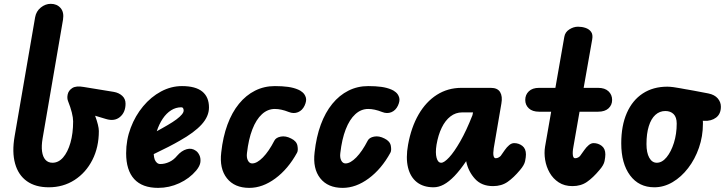

<svg xmlns="http://www.w3.org/2000/svg" viewBox="-20 -948 3692 978"><path d="M228.5 6Q160.5 6 116.8 -25.2Q73 -56.5 56.8 -115Q40.5 -173.5 54.5 -254L159 -860.5Q164.5 -891 188 -909.8Q211.5 -928.5 238.5 -928.5Q270 -928.5 288.5 -907.2Q307 -886 301 -848L197 -243Q190.5 -204.5 194.2 -176.8Q198 -149 211.5 -134Q225 -119 247.5 -119Q278 -119 301.5 -146Q325 -173 338.8 -220.8Q352.5 -268.5 352.5 -330Q352.5 -348 345.8 -375Q339 -402 327 -432Q320.5 -447.5 324.8 -467.2Q329 -487 348.2 -499.5Q367.5 -512 406.5 -505L559.5 -480Q585.5 -475.5 602.5 -460Q619.5 -444.5 619.5 -420Q619.5 -376 591.2 -352.2Q563 -328.5 519.5 -342L464.5 -358.5Q473.5 -334 478.5 -314Q483.5 -294 483.5 -280.5Q483.5 -198 450.5 -133.2Q417.5 -68.5 359.8 -31.2Q302 6 228.5 6Z M785.5 9Q704.5 9 663.5 -36Q622.5 -81 622.5 -167.5Q622.5 -235.5 645.8 -297Q669 -358.5 709 -406.5Q749 -454.5 800.2 -482Q851.5 -509.5 907 -509.5Q976 -509.5 1010.2 -481.8Q1044.5 -454 1044.5 -400.5Q1044.5 -378 1035.2 -356.5Q1026 -335 1007.2 -314.2Q988.5 -293.5 960.5 -272.8Q932.5 -252 895 -231Q872 -217.5 837.5 -199.8Q803 -182 763 -163Q763.5 -154.5 764.8 -147.8Q766 -141 768 -135.5Q772 -125.5 779.2 -119Q786.5 -112.5 796.5 -112.5Q819.5 -112.5 842.2 -123Q865 -133.5 882 -154.5Q904.5 -180.5 930.8 -188Q957 -195.5 978.5 -179.5Q989 -172 996 -157Q1003 -142 1000.8 -122.2Q998.5 -102.5 979.5 -79.5Q945 -38.5 893.5 -14.8Q842 9 785.5 9ZM778.5 -279.5Q792.5 -287 806 -294.8Q819.5 -302.5 833.5 -310.5Q861 -326.5 879 -340Q897 -353.5 906.2 -364.8Q915.5 -376 915.5 -385Q915.5 -391.5 912.8 -396.5Q910 -401.5 903.5 -401.5Q875.5 -401.5 851.5 -386.2Q827.5 -371 809 -343.5Q790.5 -316 778.5 -279.5Z M1250 9Q1174.5 9 1135.8 -40Q1097 -89 1107 -172Q1115.5 -250.5 1138.5 -313Q1161.5 -375.5 1197.2 -419.2Q1233 -463 1279.2 -486.2Q1325.5 -509.5 1380 -509.5Q1418 -509.5 1447 -505.5Q1476 -501.5 1499 -491.5Q1508.5 -488 1520.5 -478.2Q1532.5 -468.5 1537.8 -451.8Q1543 -435 1531.5 -410Q1520 -385.5 1498 -376.5Q1476 -367.5 1451 -377.5Q1431 -385.5 1413.5 -389.2Q1396 -393 1380 -393Q1343.5 -393 1314.2 -366.2Q1285 -339.5 1265.5 -289.2Q1246 -239 1238 -168.5Q1235 -145.5 1242.8 -130.5Q1250.5 -115.5 1264.5 -115.5Q1289 -115.5 1319.2 -146.2Q1349.5 -177 1377.5 -231.5Q1385.5 -247.5 1410.2 -252.2Q1435 -257 1463 -242.5Q1491 -229 1495.2 -205.2Q1499.5 -181.5 1493 -170Q1447.5 -87 1382.5 -39Q1317.5 9 1250 9Z M1725.5 9Q1650 9 1611.2 -40Q1572.5 -89 1582.5 -172Q1591 -250.5 1614 -313Q1637 -375.5 1672.8 -419.2Q1708.5 -463 1754.8 -486.2Q1801 -509.5 1855.5 -509.5Q1893.5 -509.5 1922.5 -505.5Q1951.5 -501.5 1974.5 -491.5Q1984 -488 1996 -478.2Q2008 -468.5 2013.2 -451.8Q2018.5 -435 2007 -410Q1995.5 -385.5 1973.5 -376.5Q1951.5 -367.5 1926.5 -377.5Q1906.5 -385.5 1889 -389.2Q1871.5 -393 1855.5 -393Q1819 -393 1789.8 -366.2Q1760.5 -339.5 1741 -289.2Q1721.5 -239 1713.5 -168.5Q1710.5 -145.5 1718.2 -130.5Q1726 -115.5 1740 -115.5Q1764.5 -115.5 1794.8 -146.2Q1825 -177 1853 -231.5Q1861 -247.5 1885.8 -252.2Q1910.5 -257 1938.5 -242.5Q1966.5 -229 1970.8 -205.2Q1975 -181.5 1968.5 -170Q1923 -87 1858 -39Q1793 9 1725.5 9Z M2188.5 6Q2136.5 6 2103.2 -20.2Q2070 -46.5 2058.2 -95.2Q2046.5 -144 2058.5 -210.5Q2074.5 -299.5 2112 -364.5Q2149.5 -429.5 2205.2 -465Q2261 -500.5 2330.5 -500.5H2480Q2514.5 -500.5 2527.5 -478.8Q2540.5 -457 2534 -421L2495 -193Q2493 -179.5 2492.8 -170Q2492.5 -160.5 2494 -154.2Q2495.5 -148 2498.2 -145Q2501 -142 2505 -142Q2513 -142 2520 -146Q2527 -150 2530.5 -154L2551.5 -184Q2561.5 -198.5 2573.8 -208.8Q2586 -219 2599 -219Q2622.5 -219 2640.8 -204.8Q2659 -190.5 2659 -161.5Q2659 -148 2654.8 -127.5Q2650.5 -107 2629 -82Q2596.5 -43 2565.5 -21.5Q2534.5 0 2491.5 0Q2433 0 2399.5 -37Q2366 -74 2355.5 -122.5L2354.5 -127Q2323 -80.5 2294.8 -51.2Q2266.5 -22 2240.5 -8Q2214.5 6 2188.5 6ZM2227.5 -119Q2242.5 -119 2268 -146.5Q2293.5 -174 2324.5 -228Q2355.5 -282 2386.5 -361L2389.5 -375.5H2334.5Q2301 -375.5 2274.5 -355Q2248 -334.5 2230 -297.5Q2212 -260.5 2203.5 -210.5Q2197 -169.5 2203.8 -144.2Q2210.5 -119 2227.5 -119Z M2896 0Q2855 0 2826 -19Q2797 -38 2779.8 -68.2Q2762.5 -98.5 2756.8 -133.8Q2751 -169 2756.5 -201.5L2787.5 -379H2726Q2692 -379 2673.8 -396Q2655.5 -413 2655.5 -439Q2655.5 -465.5 2673.8 -483Q2692 -500.5 2726 -500.5H2809L2854.5 -760.5Q2858.5 -784.5 2880 -798.2Q2901.5 -812 2924.5 -812Q2944 -812 2962.2 -806Q2980.5 -800 2990.8 -786Q3001 -772 2996.5 -747L2953 -500.5H3026.5Q3061 -500.5 3079.5 -483Q3098 -465.5 3098 -439Q3098 -413 3079.5 -396Q3061 -379 3026.5 -379H2932L2901 -201.5Q2898 -186 2897.5 -174.8Q2897 -163.5 2898.2 -156.2Q2899.5 -149 2902.2 -145.5Q2905 -142 2909.5 -142Q2918 -142 2925 -146Q2932 -150 2935 -154L2956.5 -184Q2966.5 -198.5 2978.8 -208.8Q2991 -219 3003.5 -219Q3027 -219 3045.2 -204.8Q3063.5 -190.5 3063.5 -161.5Q3063.5 -148 3059.5 -127.5Q3055.5 -107 3033.5 -82Q3001 -43 2970 -21.5Q2939 0 2896 0Z M3313 6Q3234.5 6 3189.5 -54.5Q3144.5 -115 3144.5 -218Q3144.5 -308 3173 -372.8Q3201.5 -437.5 3254.2 -472Q3307 -506.5 3379 -506.5Q3392.5 -506.5 3411 -504Q3429.5 -501.5 3446.8 -498.2Q3464 -495 3472 -493.5Q3475 -493 3482.5 -491.8Q3490 -490.5 3513.8 -486.2Q3537.5 -482 3588.5 -472Q3620 -465.5 3636 -446.8Q3652 -428 3652 -404.5Q3652 -367.5 3627.5 -349Q3603 -330.5 3566 -332.5L3560 -333Q3560.5 -329.5 3560.5 -325.5Q3560.5 -321.5 3560.5 -317.5Q3560.5 -253.5 3540.2 -195.2Q3520 -137 3485.2 -91.8Q3450.5 -46.5 3406 -20.2Q3361.5 6 3313 6ZM3325.5 -119Q3352.5 -119 3375.5 -147Q3398.5 -175 3412.8 -220.5Q3427 -266 3427 -318.5Q3427 -351 3411.2 -366.8Q3395.5 -382.5 3369 -382.5Q3340 -382.5 3318.2 -362.8Q3296.5 -343 3284.8 -305.2Q3273 -267.5 3273 -214Q3273 -170 3287.2 -144.5Q3301.5 -119 3325.5 -119Z"/></svg>

Font: Edu AU VIC WA NT Pre
Style: Bold
Weight: 700
Designer: Tina and Corey Anderson, Eben Sorkin, Mirko Velimirovic
Foundry: Google for Education
Version: Version 1.001